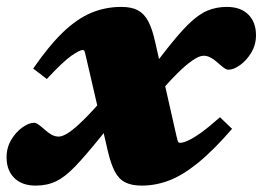

<svg xmlns="http://www.w3.org/2000/svg" viewBox="-54 -536 780 570"><path d="M361 -192 328 -233.5 243.5 -128Q199 -73 169 -41.8Q139 -10.5 112.5 2.2Q86 15 52 15Q11 15 -11.8 -7.8Q-34.5 -30.5 -34.5 -69Q-34.5 -98 -20.5 -121.2Q-6.5 -144.5 12.8 -158Q32 -171.5 47 -171.5Q53 -171.5 61.2 -165.5Q69.5 -159.5 79 -151Q88.5 -142 99 -136.2Q109.5 -130.5 120.5 -130.5Q129.5 -130.5 143.8 -138.5Q158 -146.5 181.2 -167.8Q204.5 -189 240.5 -229.5L306 -305L340.5 -260L426.5 -371.5Q472 -431 503.2 -462Q534.5 -493 561.2 -504.2Q588 -515.5 619.5 -515.5Q660.5 -515.5 683.2 -492.8Q706 -470 706 -431.5Q706 -403 692 -379.8Q678 -356.5 658.8 -342.8Q639.5 -329 624 -329Q618 -329 609.5 -335.5Q601 -342 591 -351Q581 -360 571 -365.2Q561 -370.5 550.5 -370.5Q537 -370.5 516.8 -356.2Q496.5 -342 473.8 -319.5Q451 -297 429 -271.5ZM635 -153.5Q579 -89 533.5 -52.2Q488 -15.5 448 -0.2Q408 15 367 15Q336.5 15 317.5 5.2Q298.5 -4.5 286.8 -27Q275 -49.5 266 -88L201 -368.5Q198 -382 196.5 -384.8Q195 -387.5 192 -387.5Q182 -387.5 157.2 -370Q132.5 -352.5 85 -301.5L44.5 -332.5Q91.5 -400.5 133.2 -440.5Q175 -480.5 217 -498Q259 -515.5 306 -515.5Q336.5 -515.5 355.2 -505.5Q374 -495.5 386 -473Q398 -450.5 406.5 -412L470.5 -129.5Q473 -118.5 474.8 -115.2Q476.5 -112 480.5 -112Q489.5 -112 504.5 -118.8Q519.5 -125.5 543 -142.2Q566.5 -159 599 -188Z"/></svg>

Font: Newsreader 9pt ExtraBold
Style: Italic
Weight: 800
Italic angle: -17°
Designer: Hugues Gentile
Foundry: Production Type
Version: Version 1.003